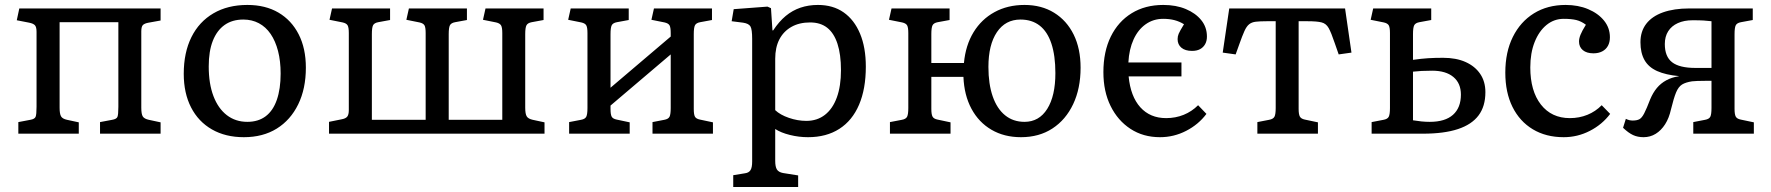

<svg xmlns="http://www.w3.org/2000/svg" viewBox="-20 -541 7165 777"><path d="M54.2 0V-46.9L103 -56.2Q120.1 -59.1 124 -68.1Q127.9 -77.1 127.9 -108.9V-412.1Q127.9 -431.2 121.6 -438.5Q115.2 -445.8 98.1 -449.2L47.9 -459L58.1 -506.8H629.9V-458L581.1 -449.2Q564.9 -446.3 558.3 -439.7Q551.8 -433.1 551.8 -414.1V-105Q551.8 -79.1 557.9 -69.6Q564 -60.1 582 -56.2L629.9 -45.9V0H384.8V-46.9L434.1 -56.2Q451.2 -59.1 455.1 -67.6Q459 -76.2 459 -108.9V-451.2H221.2V-105Q221.2 -80.1 227.1 -70.1Q232.9 -60.1 251 -56.2L298.8 -45.9V0Z M966.8 14.2Q892.6 14.2 837.6 -17.3Q782.7 -48.8 753.2 -106.4Q723.6 -164.1 723.6 -242.2Q723.6 -328.1 754.6 -390.6Q785.6 -453.1 843.8 -487.1Q901.9 -521 981 -521Q1054.2 -521 1106.9 -490Q1159.7 -459 1188.7 -402.1Q1217.8 -345.2 1217.8 -267.1Q1217.8 -182.1 1186.8 -118.7Q1155.8 -55.2 1099.9 -20.5Q1043.9 14.2 966.8 14.2ZM981 -47.9Q1024.9 -47.9 1054.9 -70.3Q1085 -92.8 1100.3 -137Q1115.7 -181.2 1115.7 -243.2Q1115.7 -293.9 1105.2 -334.5Q1094.7 -375 1075.2 -403.6Q1055.7 -432.1 1027.6 -447Q999.5 -461.9 964.8 -461.9Q919.9 -461.9 888.9 -439.9Q857.9 -418 841.3 -376Q824.7 -334 824.7 -272Q824.7 -202.1 843.8 -152.1Q862.8 -102.1 897.9 -75Q933.1 -47.9 981 -47.9Z M1311.5 0V-47.9L1361.8 -58.1Q1378.9 -61 1385.3 -69.1Q1391.6 -77.1 1391.6 -95.2V-407.2Q1391.6 -430.2 1386.7 -438.5Q1381.8 -446.8 1366.7 -450.2L1313.5 -460.9L1323.7 -506.8H1558.6V-460L1510.7 -451.2Q1494.6 -448.2 1489.7 -438.7Q1484.9 -429.2 1484.9 -402.8V-56.2H1702.6V-407.2Q1702.6 -430.2 1697.8 -438.5Q1692.9 -446.8 1677.7 -450.2L1624.5 -460.9L1634.8 -506.8H1869.6V-460L1821.8 -451.2Q1805.7 -448.2 1800.8 -438.7Q1795.9 -429.2 1795.9 -402.8V-56.2H2012.7V-407.2Q2012.7 -430.2 2007.6 -438.5Q2002.4 -446.8 1987.8 -450.2L1934.6 -460.9L1944.8 -506.8H2179.7V-460L2131.8 -451.2Q2115.7 -448.2 2110.6 -438.7Q2105.5 -429.2 2105.5 -402.8V-105Q2105.5 -80.1 2111.6 -70.1Q2117.7 -60.1 2135.7 -56.2L2183.6 -45.9V0Z M2283.2 0V-46.9L2331.5 -56.2Q2347.7 -59.1 2352.5 -68.6Q2357.4 -78.1 2357.4 -104V-407.2Q2357.4 -430.2 2352.5 -438.5Q2347.7 -446.8 2332.5 -450.2L2279.3 -460.9L2289.6 -506.8H2524.4V-460L2476.6 -451.2Q2460.4 -448.2 2455.6 -438.7Q2450.7 -429.2 2450.7 -402.8V-186L2694.3 -393.1V-407.2Q2694.3 -430.2 2689.5 -438.5Q2684.6 -446.8 2669.4 -450.2L2616.2 -460.9L2626.5 -506.8H2861.3V-460L2813.5 -451.2Q2797.4 -448.2 2792.5 -438.7Q2787.6 -429.2 2787.6 -402.8V-100.1Q2787.6 -77.1 2792.5 -68.6Q2797.4 -60.1 2812.5 -57.1L2865.2 -45.9V0H2620.6V-46.9L2668.5 -56.2Q2684.6 -59.1 2689.5 -68.6Q2694.3 -78.1 2694.3 -104V-320.8L2450.7 -113.8V-100.1Q2450.7 -77.1 2455.6 -68.6Q2460.4 -60.1 2475.6 -57.1L2528.3 -45.9V0Z M2947.3 215.8V168L2995.1 160.2Q3010.3 158.2 3017.1 147.7Q3023.9 137.2 3023.9 112.8V-383.8Q3023.9 -421.9 3017.1 -433.8Q3010.3 -445.8 2987.3 -449.2L2940.9 -455.1L2949.2 -503.9L3085.9 -514.2L3100.1 -507.8L3106 -418H3108.9Q3132.8 -454.1 3159.9 -476.6Q3187 -499 3219.5 -510Q3252 -521 3290 -521Q3351.1 -521 3394 -491Q3437 -460.9 3460.4 -405Q3483.9 -349.1 3483.9 -271Q3483.9 -181.2 3456.5 -117.2Q3429.2 -53.2 3376.7 -19.5Q3324.2 14.2 3250 14.2Q3212.9 14.2 3176.5 5.1Q3140.1 -3.9 3117.2 -19V109.9Q3117.2 133.8 3124 144.8Q3130.9 155.8 3148.9 159.2L3210 168.9V215.8ZM3243.2 -51.8Q3287.1 -51.8 3318.6 -76.4Q3350.1 -101.1 3366.7 -147Q3383.3 -192.9 3383.3 -256.8Q3383.3 -320.8 3369.1 -364Q3355 -407.2 3327.6 -428.7Q3300.3 -450.2 3258.3 -450.2Q3214.4 -450.2 3182.6 -432.1Q3150.9 -414.1 3134 -381.6Q3117.2 -349.1 3117.2 -303.2V-95.2Q3137.2 -76.2 3172.6 -64Q3208 -51.8 3243.2 -51.8Z M4111.8 14.2Q4043.9 14.2 3992.4 -15.9Q3940.9 -45.9 3911.4 -100.8Q3881.8 -155.8 3878.9 -230H3749V-100.1Q3749 -78.1 3753.9 -69.1Q3758.8 -60.1 3773.9 -57.1L3826.7 -45.9V0H3581.5V-46.9L3629.9 -56.2Q3646 -59.1 3650.9 -68.6Q3655.8 -78.1 3655.8 -104V-407.2Q3655.8 -430.2 3650.9 -438.5Q3646 -446.8 3630.9 -450.2L3577.6 -460.9L3587.9 -506.8H3822.8V-460L3774.9 -451.2Q3758.8 -448.2 3753.9 -438.7Q3749 -429.2 3749 -402.8V-286.1H3880.9Q3887.7 -357.9 3919.7 -410.4Q3951.7 -462.9 4004.6 -491.9Q4057.6 -521 4126 -521Q4194.8 -521 4245.8 -489.5Q4296.9 -458 4325 -401.1Q4353 -344.2 4353 -267.1Q4353 -183.1 4323 -119.6Q4293 -56.2 4239 -21Q4185.1 14.2 4111.8 14.2ZM4126 -47.9Q4185.1 -47.9 4218 -100.3Q4251 -152.8 4251 -245.1Q4251 -315.9 4234.9 -364.5Q4218.8 -413.1 4187.3 -437.5Q4155.8 -461.9 4109.9 -461.9Q4048.8 -461.9 4014.4 -410.9Q3980 -359.9 3980 -270Q3980 -201.2 3997.3 -151.1Q4014.6 -101.1 4047.4 -74.5Q4080.1 -47.9 4126 -47.9Z M4674.3 14.2Q4606.4 14.2 4554.9 -19.5Q4503.4 -53.2 4474.4 -112.1Q4445.3 -170.9 4445.3 -249Q4445.3 -332 4475.3 -393.1Q4505.4 -454.1 4559.8 -487.5Q4614.3 -521 4687.5 -521Q4739.3 -521 4778.8 -504.4Q4818.4 -487.8 4841.3 -459.5Q4864.3 -431.2 4864.3 -393.1Q4864.3 -375 4856.9 -362.1Q4849.6 -349.1 4836.4 -342Q4823.2 -335 4804.2 -335Q4776.4 -335 4761 -347.9Q4745.6 -360.8 4745.6 -382.8Q4745.6 -394 4750 -404.5Q4754.4 -415 4771.5 -442.9Q4753.4 -454.1 4732.9 -459.5Q4712.4 -464.8 4687.5 -464.8Q4647.5 -464.8 4616.5 -442.9Q4585.4 -420.9 4567.4 -381.3Q4549.3 -341.8 4546.4 -288.1H4761.2V-231.9H4547.4Q4555.2 -150.9 4594.7 -106.9Q4634.3 -63 4699.2 -63Q4737.3 -63 4770.3 -76.4Q4803.2 -89.8 4828.6 -115.2L4862.3 -80.1Q4830.1 -37.1 4780.3 -11.5Q4730.5 14.2 4674.3 14.2Z M5068.4 0V-46.9L5116.2 -56.2Q5132.3 -59.1 5137.5 -68.6Q5142.6 -78.1 5142.6 -104V-455.1H5106.4Q5078.6 -455.1 5062 -453.1Q5045.4 -451.2 5034.9 -442.6Q5024.4 -434.1 5015.9 -415Q5007.3 -396 4995.6 -362.8L4980.5 -320.8L4928.2 -328.1L4954.6 -506.8H5423.3L5449.2 -328.1L5397.5 -320.8L5381.3 -367.2Q5367.2 -409.2 5356.9 -427.5Q5346.7 -445.8 5328.1 -450.4Q5309.6 -455.1 5271.5 -455.1H5235.4V-100.1Q5235.4 -78.1 5240.5 -69.1Q5245.6 -60.1 5260.3 -57.1L5313.5 -45.9V0Z M5530.8 0V-46.9L5579.1 -56.2Q5595.2 -59.1 5600.1 -68.6Q5605 -78.1 5605 -104V-407.2Q5605 -430.2 5600.1 -438.5Q5595.2 -446.8 5580.1 -450.2L5526.9 -460.9L5537.1 -506.8H5772V-460L5724.1 -451.2Q5708 -448.2 5703.1 -438.7Q5698.2 -429.2 5698.2 -402.8V-298.8Q5732.4 -303.7 5759.3 -305.4Q5786.1 -307.1 5819.8 -307.1Q5873 -307.1 5911.1 -290Q5949.2 -272.9 5970.2 -241.9Q5991.2 -210.9 5991.2 -168Q5991.2 -110.8 5963.6 -74Q5936 -37.1 5880.1 -18.6Q5824.2 0 5737.8 0ZM5766.1 -47.9Q5828.1 -47.9 5860.1 -76.4Q5892.1 -105 5892.1 -158.2Q5892.1 -204.1 5861.6 -229.5Q5831.1 -254.9 5775.9 -254.9Q5751 -254.9 5732.9 -253.9Q5714.8 -252.9 5698.2 -251V-54.2Q5715.3 -51.3 5732.2 -49.6Q5749 -47.9 5766.1 -47.9Z M6308.1 14.2Q6236.3 14.2 6183.1 -17.8Q6129.9 -49.8 6100.8 -108.4Q6071.8 -167 6071.8 -247.1Q6071.8 -330.1 6102.3 -391.6Q6132.8 -453.1 6187.7 -487.1Q6242.7 -521 6315.9 -521Q6366.7 -521 6407.2 -503.9Q6447.8 -486.8 6471.4 -457.5Q6495.1 -428.2 6495.1 -390.1Q6495.1 -370.1 6487.1 -355.5Q6479 -340.8 6463.9 -333Q6448.7 -325.2 6428.7 -325.2Q6400.9 -325.2 6385.5 -338.1Q6370.1 -351.1 6370.1 -373Q6370.1 -385.3 6376 -400.1Q6381.8 -415 6397.9 -440.9Q6378.9 -455.1 6358.9 -460Q6338.9 -464.8 6308.1 -464.8Q6269 -464.8 6238.5 -439.9Q6208 -415 6190.4 -370.6Q6172.9 -326.2 6172.9 -268.1Q6172.9 -172.9 6215.8 -117.9Q6258.8 -63 6333 -63Q6371.1 -63 6404.1 -76.4Q6437 -89.8 6461.9 -115.2L6496.1 -80.1Q6463.9 -37.1 6414.1 -11.5Q6364.3 14.2 6308.1 14.2Z M6631.3 14.2Q6607.4 14.2 6588.9 5.6Q6570.3 -2.9 6548.3 -23.9L6559.6 -60.1Q6567.4 -56.2 6574 -54.7Q6580.6 -53.2 6587.4 -53.2Q6604.5 -53.2 6614.5 -58.6Q6624.5 -64 6634 -82.5Q6643.6 -101.1 6658.2 -139.2Q6669.4 -166 6685.3 -185.1Q6701.2 -204.1 6723.4 -216.1Q6745.6 -228 6771.5 -231.9L6775.4 -232.9Q6721.2 -237.8 6686.3 -253.4Q6651.4 -269 6635 -298.1Q6618.7 -327.1 6618.7 -370.1Q6618.7 -414.1 6642.1 -444.6Q6665.5 -475.1 6710 -491Q6754.4 -506.8 6816.4 -506.8H7073.2V-460L7025.4 -451.2Q7009.3 -448.2 7004.4 -438.7Q6999.5 -429.2 6999.5 -402.8V-100.1Q6999.5 -78.1 7004.4 -69.1Q7009.3 -60.1 7024.4 -57.1L7077.6 -45.9V0H6832.5V-46.9L6880.4 -56.2Q6896.5 -59.1 6901.4 -68.6Q6906.2 -78.1 6906.2 -104V-213.9Q6896.5 -213.9 6880.4 -213.9Q6864.3 -213.9 6849.4 -213.4Q6834.5 -212.9 6827.6 -211.9Q6801.8 -208 6787.1 -199Q6772.5 -189.9 6762.9 -167Q6753.4 -144 6742.2 -98.1Q6734.4 -63 6718.5 -38.1Q6702.6 -13.2 6680.4 0.5Q6658.2 14.2 6631.3 14.2ZM6841.3 -266.1H6906.2V-455.1Q6890.1 -457 6874.3 -458Q6858.4 -459 6829.6 -459Q6795.4 -459 6770 -447.5Q6744.6 -436 6731 -414.6Q6717.3 -393.1 6717.3 -362.8Q6717.3 -312 6746.8 -289.1Q6776.4 -266.1 6841.3 -266.1Z"/></svg>

Font: Literata
Style: Regular
Weight: 400
Designer: Latin by Veronika Burian and Jose Scaglione. Greek by Irene Vlachou. Cyrillic by Vera Evstafieva.
Foundry: TypeTogether
Version: Version 3.002